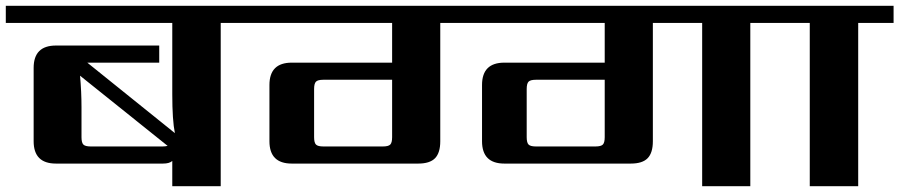

<svg xmlns="http://www.w3.org/2000/svg" viewBox="-40 -642 3101 662"><path d="M273 -137H520Q530 -137 538 -139L236 -381Q241 -325 241 -273V-169Q241 -150 247.5 -143.5Q254 -137 273 -137ZM843 -622V-563H721V0H554V-87Q544 -78 522 -78H153Q76 -78 76 -155V-408Q76 -485 153 -485H509V-426H261L563 -183Q554 -227 554 -317V-563H-20V-622Z M1808 -137H2013Q2032 -137 2038.5 -143.5Q2045 -150 2045 -169V-367H1808Q1789 -367 1782.5 -360.5Q1776 -354 1776 -335V-169Q1776 -150 1782.5 -143.5Q1789 -137 1808 -137ZM1075 -137H1280Q1299 -137 1305.5 -143.5Q1312 -150 1312 -169V-367H1075Q1056 -367 1049.5 -360.5Q1043 -354 1043 -335V-169Q1043 -150 1049.5 -143.5Q1056 -137 1075 -137ZM2670 -622V-563H2547V0H2381V-563H2211V-155Q2211 -115 2193 -96.5Q2175 -78 2135 -78H1699Q1622 -78 1622 -155V-349Q1622 -426 1699 -426H2045V-563H1478V-155Q1478 -115 1460 -96.5Q1442 -78 1402 -78H966Q889 -78 889 -155V-349Q889 -426 966 -426H1312V-563H803V-622Z M3041 -622V-563H2919V0H2752V-563H2630V-622Z"/></svg>

Font: Sarpanch
Style: Bold
Weight: 700
Designer: Manushi Parikh (Devanagari and Latin), Jyotish Sonowal (Devanagari)
Foundry: Indian Type Foundry
Version: Version 2.004;PS 1.0;hotconv 1.0.78;makeotf.lib2.5.61930; tt